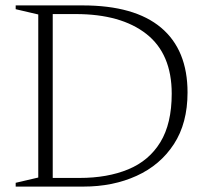

<svg xmlns="http://www.w3.org/2000/svg" viewBox="-20 -690 763 710"><path d="M38 0V-14L121.5 -33.5V-636.5L38 -656V-670H285.5Q477.5 -670 575.5 -587.8Q673.5 -505.5 673.5 -348Q673.5 -234.5 623 -157Q572.5 -79.5 485.2 -39.8Q398 0 288.5 0ZM615 -343.5Q615 -491 521.2 -564.5Q427.5 -638 260 -638H175V-32H274Q377.5 -32 454.2 -63.8Q531 -95.5 573 -164.2Q615 -233 615 -343.5Z"/></svg>

Font: Newsreader Text Light
Style: Regular
Weight: 300
Designer: Hugues Gentile
Foundry: Production Type
Version: Version 1.002